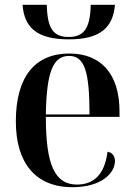

<svg xmlns="http://www.w3.org/2000/svg" viewBox="-20 -770 560 800"><path d="M267 -606C399 -606 451 -656 459 -750H358C356 -651 329 -616 266 -616C203 -616 177 -650 175 -750H74C81 -656 133 -606 267 -606ZM282 10C403 10 459 -49 459 -99C459 -118 449 -134 428 -138C416 -40 368 -1 301 -1C210 -1 171 -79 171 -283H478V-305C478 -463 400 -547 269 -547C127 -547 46 -452 46 -264C46 -91 128 10 282 10ZM353 -293H171C174 -473 202 -537 268 -537C332 -537 353 -473 353 -293Z"/></svg>

Font: Noto Serif Display SemiCondensed SemiBold
Style: Regular
Weight: 600
Width: 4
Designer: Monotype Design Team
Foundry: Monotype Imaging Inc.
Version: Version 2.009